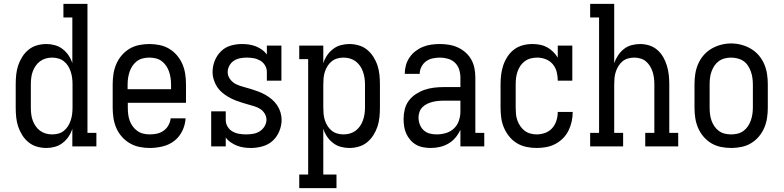

<svg xmlns="http://www.w3.org/2000/svg" viewBox="-20 -755 4040 990"><path d="M219 8Q194 8 170 1Q146 -6 127 -21.5Q108 -37 94.5 -58.5Q81 -80 73.5 -103Q66 -126 63.5 -150.5Q61 -175 61 -200V-320Q61 -345 63.5 -369.5Q66 -394 73.5 -417Q81 -440 94.5 -461.5Q108 -483 127 -498.5Q146 -514 170 -521Q194 -528 219 -528Q241 -528 263 -522Q285 -516 303 -502Q321 -488 333.5 -469.5Q346 -451 353 -429V-665H307V-735H431V-70H477V0H353V-91Q346 -69 333.5 -50.5Q321 -32 303 -18Q285 -4 263 2Q241 8 219 8ZM249 -62Q249 -62 249 -62Q249 -62 249 -62Q266 -62 282 -66.5Q298 -71 310.5 -81.5Q323 -92 331.5 -106Q340 -120 345 -135.5Q350 -151 352 -167.5Q354 -184 354 -200V-320Q354 -336 352 -352.5Q350 -369 345 -384.5Q340 -400 331.5 -414Q323 -428 310 -438.5Q297 -449 281 -453.5Q265 -458 249 -458Q232 -458 216 -453.5Q200 -449 186.5 -439Q173 -429 163.5 -415Q154 -401 148.5 -385.5Q143 -370 141 -353.5Q139 -337 139 -320V-200Q139 -183 141 -166.5Q143 -150 148.5 -134.5Q154 -119 163.5 -105Q173 -91 186.5 -81Q200 -71 216 -66.5Q232 -62 249 -62Z M752 8Q725 8 698.5 2.5Q672 -3 649 -16.5Q626 -30 608 -50.5Q590 -71 579.5 -95.5Q569 -120 565 -146.5Q561 -173 561 -200V-320Q561 -347 565 -373.5Q569 -400 579.5 -424.5Q590 -449 607.5 -469.5Q625 -490 647.5 -503.5Q670 -517 696.5 -522.5Q723 -528 750 -528Q777 -528 803.5 -522.5Q830 -517 852.5 -503.5Q875 -490 892.5 -469.5Q910 -449 920.5 -424.5Q931 -400 935 -373.5Q939 -347 939 -320V-225H639V-200Q639 -183 641 -166Q643 -149 648.5 -133.5Q654 -118 664 -104Q674 -90 688 -80Q702 -70 718.5 -66Q735 -62 752 -62Q771 -62 789.5 -66Q808 -70 823.5 -81Q839 -92 848.5 -109Q858 -126 860 -145H937Q935 -111 920 -80Q905 -49 878.5 -28.5Q852 -8 818.5 0Q785 8 752 8ZM862 -295V-320Q862 -337 859.5 -353.5Q857 -370 851.5 -386Q846 -402 836.5 -416Q827 -430 813.5 -440Q800 -450 783.5 -454Q767 -458 750 -458Q733 -458 716.5 -454Q700 -450 686.5 -440Q673 -430 663.5 -416Q654 -402 648.5 -386Q643 -370 640.5 -353.5Q638 -337 638 -320V-295Z M1274 8Q1256 8 1238 5.5Q1220 3 1203 -3.5Q1186 -10 1170.5 -20.5Q1155 -31 1144 -46V0H1069V-181H1144V-136Q1144 -118 1153.5 -102Q1163 -86 1179 -77Q1195 -68 1213 -65Q1231 -62 1249 -62Q1267 -62 1285 -65Q1303 -68 1318.5 -77.5Q1334 -87 1344 -103.5Q1354 -120 1354 -138Q1354 -154 1345 -169Q1336 -184 1322 -193Q1308 -202 1291.5 -207Q1275 -212 1259 -216.5Q1243 -221 1227 -226Q1211 -231 1195.5 -237Q1180 -243 1165 -251Q1150 -259 1136.5 -269Q1123 -279 1111.5 -291.5Q1100 -304 1092.5 -319Q1085 -334 1080.5 -350Q1076 -366 1076 -383Q1076 -413 1087 -441Q1098 -469 1119 -490Q1140 -511 1168.5 -519.5Q1197 -528 1227 -528Q1245 -528 1263 -525.5Q1281 -523 1298 -516.5Q1315 -510 1330 -499.5Q1345 -489 1356 -474V-520H1431V-339H1356V-384Q1356 -402 1346.5 -418Q1337 -434 1321 -443Q1305 -452 1287.5 -455Q1270 -458 1252 -458Q1234 -458 1217 -454.5Q1200 -451 1185.5 -441.5Q1171 -432 1162.5 -416Q1154 -400 1154 -383Q1154 -363 1167 -346Q1180 -329 1198 -320.5Q1216 -312 1235.5 -307Q1255 -302 1274 -296Q1293 -290 1312 -283Q1331 -276 1348.5 -266Q1366 -256 1381.5 -243Q1397 -230 1408.5 -213Q1420 -196 1426 -176.5Q1432 -157 1432 -137Q1432 -107 1420 -78Q1408 -49 1386 -29Q1364 -9 1334 -0.5Q1304 8 1274 8Z M1523 215V145H1569V-450H1523V-520H1647V-429Q1654 -451 1666.5 -469.5Q1679 -488 1697 -502Q1715 -516 1737 -522Q1759 -528 1781 -528Q1806 -528 1830 -521Q1854 -514 1873 -498.5Q1892 -483 1905.5 -461.5Q1919 -440 1926.5 -417Q1934 -394 1936.5 -369.5Q1939 -345 1939 -320V-200Q1939 -175 1936.5 -150.5Q1934 -126 1926.5 -103Q1919 -80 1905.5 -58.5Q1892 -37 1873 -21.5Q1854 -6 1830 1Q1806 8 1781 8Q1759 8 1737 2Q1715 -4 1697 -18Q1679 -32 1666.5 -50.5Q1654 -69 1647 -91V145H1715V215ZM1751 -62Q1768 -62 1784 -66.5Q1800 -71 1813.5 -81Q1827 -91 1836.5 -105Q1846 -119 1851.5 -134.5Q1857 -150 1859.5 -166.5Q1862 -183 1862 -200V-320Q1862 -337 1859.5 -353.5Q1857 -370 1851.5 -385.5Q1846 -401 1836.5 -415Q1827 -429 1813.5 -439Q1800 -449 1784 -453.5Q1768 -458 1751 -458Q1735 -458 1719 -453.5Q1703 -449 1690 -438.5Q1677 -428 1668.5 -414Q1660 -400 1655 -384.5Q1650 -369 1648.5 -352.5Q1647 -336 1647 -320V-200Q1647 -184 1648.5 -167.5Q1650 -151 1655 -135.5Q1660 -120 1668.5 -106Q1677 -92 1690 -81.5Q1703 -71 1719 -66.5Q1735 -62 1751 -62Z M2201 8Q2182 8 2162.5 4.5Q2143 1 2126 -8.5Q2109 -18 2096 -33Q2083 -48 2075 -65.5Q2067 -83 2064 -102.5Q2061 -122 2061 -141Q2061 -166 2067 -191Q2073 -216 2088 -236Q2103 -256 2124.5 -270Q2146 -284 2169.5 -292Q2193 -300 2218 -303Q2243 -306 2268 -306H2354V-355Q2354 -376 2347.5 -396.5Q2341 -417 2326 -431.5Q2311 -446 2290 -452Q2269 -458 2249 -458Q2230 -458 2211 -454Q2192 -450 2177 -439Q2162 -428 2153 -410.5Q2144 -393 2144 -374Q2144 -374 2144 -374Q2144 -374 2144 -374H2067Q2067 -374 2067 -374Q2067 -374 2067 -374Q2067 -397 2073 -418.5Q2079 -440 2091.5 -458.5Q2104 -477 2122 -491Q2140 -505 2161 -513.5Q2182 -522 2204 -525Q2226 -528 2249 -528Q2272 -528 2296 -524Q2320 -520 2341.5 -510Q2363 -500 2381 -484Q2399 -468 2410.5 -447Q2422 -426 2426.5 -402.5Q2431 -379 2431 -355V-70H2477V0H2354V-86Q2344 -64 2328.5 -45.5Q2313 -27 2292.5 -15Q2272 -3 2248.5 2.5Q2225 8 2201 8ZM2232 -62Q2256 -62 2279.5 -69Q2303 -76 2320.5 -92.5Q2338 -109 2346 -132.5Q2354 -156 2354 -180V-236H2268Q2253 -236 2238.5 -234.5Q2224 -233 2210 -229.5Q2196 -226 2182.5 -219.5Q2169 -213 2158.5 -202.5Q2148 -192 2143 -178Q2138 -164 2138 -149Q2138 -131 2144.5 -113.5Q2151 -96 2164.5 -83.5Q2178 -71 2195.5 -66.5Q2213 -62 2232 -62Z M2747 8Q2721 8 2694.5 2.5Q2668 -3 2645.5 -16.5Q2623 -30 2606 -51Q2589 -72 2578.5 -96.5Q2568 -121 2564.5 -147.5Q2561 -174 2561 -200V-320Q2561 -345 2564 -370Q2567 -395 2575 -418.5Q2583 -442 2597 -463.5Q2611 -485 2631 -500Q2651 -515 2675.5 -521.5Q2700 -528 2725 -528Q2725 -528 2725 -528Q2725 -528 2725 -528Q2745 -528 2764 -524.5Q2783 -521 2800.5 -511.5Q2818 -502 2832 -488Q2846 -474 2856 -458V-520H2931V-339H2856Q2856 -362 2850.5 -384Q2845 -406 2830.5 -423.5Q2816 -441 2794.5 -449.5Q2773 -458 2750 -458Q2734 -458 2717.5 -454Q2701 -450 2687 -440Q2673 -430 2663.5 -416Q2654 -402 2648.5 -386Q2643 -370 2641 -353.5Q2639 -337 2639 -320V-200Q2639 -183 2640.5 -166.5Q2642 -150 2647.5 -134.5Q2653 -119 2662.5 -105Q2672 -91 2685 -81Q2698 -71 2714.5 -66.5Q2731 -62 2747 -62Q2770 -62 2791.5 -70Q2813 -78 2827.5 -94.5Q2842 -111 2849 -133Q2856 -155 2856 -177Q2856 -177 2856 -177.5Q2856 -178 2856 -178H2933Q2933 -178 2933 -177.5Q2933 -177 2933 -176Q2933 -152 2927.5 -127.5Q2922 -103 2911 -81Q2900 -59 2882.5 -41.5Q2865 -24 2843 -12.5Q2821 -1 2796.5 3.5Q2772 8 2747 8Z M3023 0V-70H3069V-665H3023V-735H3147V-429Q3154 -450 3166.5 -469Q3179 -488 3196.5 -502Q3214 -516 3236 -522Q3258 -528 3281 -528Q3305 -528 3328.5 -520.5Q3352 -513 3370 -497Q3388 -481 3400 -460Q3412 -439 3419 -415.5Q3426 -392 3428.5 -368Q3431 -344 3431 -320V-70H3477V0H3307V-70H3354V-320Q3354 -336 3352 -352.5Q3350 -369 3345 -384.5Q3340 -400 3331.5 -414Q3323 -428 3310.5 -438.5Q3298 -449 3282 -453.5Q3266 -458 3250 -458Q3234 -458 3218 -453.5Q3202 -449 3189.5 -438.5Q3177 -428 3168.5 -414Q3160 -400 3155 -384.5Q3150 -369 3148.5 -352.5Q3147 -336 3147 -320V-70H3193V0Z M3750 8Q3723 8 3696.5 2.5Q3670 -3 3647.5 -16.5Q3625 -30 3607.5 -50.5Q3590 -71 3579.5 -95.5Q3569 -120 3565 -146.5Q3561 -173 3561 -200V-320Q3561 -347 3565 -373.5Q3569 -400 3579.5 -424.5Q3590 -449 3607.5 -469.5Q3625 -490 3648 -503.5Q3671 -517 3697 -524Q3723 -531 3750 -531Q3777 -531 3803 -524Q3829 -517 3852 -503.5Q3875 -490 3892.5 -469.5Q3910 -449 3920.5 -424.5Q3931 -400 3935 -373.5Q3939 -347 3939 -320V-200Q3939 -173 3935 -146.5Q3931 -120 3920.5 -95.5Q3910 -71 3892.5 -50.5Q3875 -30 3852.5 -16.5Q3830 -3 3803.5 2.5Q3777 8 3750 8ZM3750 -62Q3767 -62 3783.5 -66Q3800 -70 3813.5 -80Q3827 -90 3836.5 -104Q3846 -118 3851.5 -134Q3857 -150 3859.5 -166.5Q3862 -183 3862 -200V-320Q3862 -337 3859.5 -354Q3857 -371 3851.5 -386.5Q3846 -402 3836.5 -416.5Q3827 -431 3813 -440.5Q3799 -450 3782 -454Q3765 -458 3748 -458Q3732 -458 3715.5 -453.5Q3699 -449 3685.5 -439Q3672 -429 3663 -415Q3654 -401 3648.5 -385.5Q3643 -370 3641 -353.5Q3639 -337 3639 -320V-200Q3639 -183 3641 -166.5Q3643 -150 3648.5 -134Q3654 -118 3663.5 -104Q3673 -90 3686.5 -80Q3700 -70 3716.5 -66Q3733 -62 3750 -62Z"/></svg>

Font: Iosevka Gothic
Style: Regular
Weight: 400
Monospace: yes
Designer: Belleve Invis
Foundry: Belleve Invis
Version: Version 15.5.1; ttfautohint (v1.8.4)